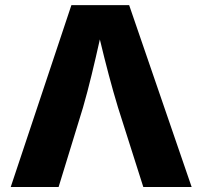

<svg xmlns="http://www.w3.org/2000/svg" viewBox="-20 -748 810 768"><path d="M22.9 0H214.4L312 -317.9C335.9 -400.4 357.4 -492.2 379.4 -590.3C402.8 -492.7 426.8 -400.9 452.1 -317.9L553.2 0H746.6L496.6 -727.5H265.6Z"/></svg>

Font: Inter ExtraBold
Style: Regular
Weight: 800
Designer: Rasmus Andersson
Foundry: rsms
Version: Version 4.001;git-9221beed3